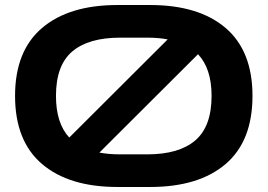

<svg xmlns="http://www.w3.org/2000/svg" viewBox="-20 -740 1066 765"><path d="M448 5Q255 5 147.5 -86.5Q40 -178 40 -358Q40 -537 147.5 -628.5Q255 -720 448 -720H578Q772 -720 879 -628.5Q986 -537 986 -358Q986 -178 879 -86.5Q772 5 578 5ZM203 -358Q203 -249 256 -192L648 -583Q612 -590 567 -590H459Q333 -590 268 -535Q203 -480 203 -358ZM459 -125H567Q693 -125 758 -180.5Q823 -236 823 -358Q823 -467 769 -524L376 -132Q413 -125 459 -125Z"/></svg>

Font: Zen Dots
Style: Regular
Weight: 400
Designer: Yoshimichi Ohira
Foundry: A-1 Corp ZenFonts
Version: Version 1.000; ttfautohint (v1.8.3)